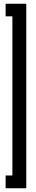

<svg xmlns="http://www.w3.org/2000/svg" viewBox="-20 -780 190 1023"><path d="M10 223V155H46V-693H10V-760H120V223Z"/></svg>

Font: Commune Nuit Debout
Style: Regular
Weight: 400
Designer: Sébastien Marchal
Foundry: Sébastien Marchal
Version: Version 1.003;PS 1.3;hotconv 1.0.88;makeotf.lib2.5.647800